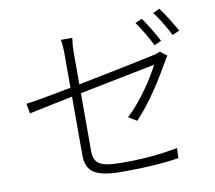

<svg xmlns="http://www.w3.org/2000/svg" viewBox="-89 -924 1177 1049"><g transform="rotate(-10 500.0 -399.0)"><path d="M756 -783 718 -766C745 -729 781 -668 800 -628L839 -646C817 -689 781 -748 756 -783ZM860 -820 823 -803C852 -766 885 -710 907 -666L946 -684C926 -722 887 -784 860 -820ZM859 -560 822 -589C813 -584 797 -578 779 -575C740 -566 541 -525 358 -489V-668C358 -694 360 -718 364 -746H301C306 -718 307 -695 307 -668V-479C197 -458 99 -440 55 -435L65 -380L307 -430V-109C307 -23 342 22 504 22C639 22 727 16 821 2L823 -54C723 -35 636 -27 514 -27C389 -27 358 -50 358 -122V-440L779 -524C747 -460 670 -340 589 -266L635 -238C720 -327 792 -446 839 -528C845 -538 852 -552 859 -560Z"/></g></svg>

Font: Noto Sans KR Light
Style: Regular
Weight: 300
Designer: Ryoko NISHIZUKA 西塚涼子 (kana, bopomofo & ideographs); Paul D. Hunt (Latin, Greek & Cyrillic); Sandoll Communications 산돌커뮤니
Foundry: Adobe
Version: Version 2.004;hotconv 1.0.118;makeotfexe 2.5.65603